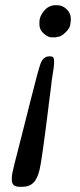

<svg xmlns="http://www.w3.org/2000/svg" viewBox="-20 -549 310 744"><path d="M132.8 -453.6V-465.3Q132.8 -485.4 150.9 -507.1Q168.9 -528.8 195.8 -528.8H201.7Q222.7 -528.8 238.5 -512.9Q254.4 -497.1 254.4 -477.1V-467.3Q252.9 -461.4 252.9 -457.5Q252.9 -442.4 234.6 -424.1Q216.3 -405.8 201.2 -405.8L195.3 -404.3H179.2Q167 -404.3 149.9 -418.7Q132.8 -433.1 132.8 -453.6ZM25.9 149.4V138.7Q25.9 126 35.6 87.9L65.9 -30.8Q71.8 -53.2 99.4 -163.3Q127 -273.4 135.7 -298.3Q146 -330.6 170.9 -330.6H175.8Q189.5 -330.6 189.5 -314.5V-303.7Q189.5 -293 184.6 -263.7Q179.7 -234.4 178.2 -216.8L169.9 -151.4L168.9 -145L168.5 -139.2Q142.6 68.8 134 106Q125.5 143.1 109.6 158.9Q93.8 174.8 67.4 174.8H56.2Q25.9 174.8 25.9 149.4Z"/></svg>

Font: Averia Serif Libre
Style: Italic
Weight: 400
Italic angle: -7.90001°
Version: Version 1.002